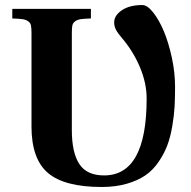

<svg xmlns="http://www.w3.org/2000/svg" viewBox="-20 -727 760 762"><path d="M28.8 -653.8V-691.9H340.8V-653.8Q313 -652.8 300 -650.9Q287.1 -648.9 278.1 -642.3Q269 -635.7 267.1 -625.7Q265.1 -615.7 265.1 -595.2V-210.9Q265.1 -121.6 294.7 -76.2Q324.2 -30.8 393.1 -30.8Q562 -30.8 562 -335.9Q562 -397 535.4 -460.2Q508.8 -523.4 463.9 -576.2Q448.2 -594.2 440.7 -608.2Q433.1 -622.1 433.1 -638.2Q433.1 -665.5 463.6 -686.3Q494.1 -707 544.9 -707Q564.5 -707 587.6 -678Q610.8 -648.9 629.9 -603.8Q648.9 -558.6 661.9 -498.8Q674.8 -439 674.8 -382.8Q674.8 -338.9 672.9 -303.7Q670.9 -268.6 663.6 -225.6Q656.2 -182.6 644 -150.1Q631.8 -117.7 609.9 -85.2Q587.9 -52.7 557.9 -31.7Q527.8 -10.7 483.4 2.2Q439 15.1 383.8 15.1Q235.8 15.1 170.4 -40.5Q105 -96.2 105 -225.1V-595.2Q105 -615.7 103 -625.7Q101.1 -635.7 92 -642.3Q83 -648.9 69.8 -650.9Q56.6 -652.8 28.8 -653.8Z"/></svg>

Font: Linguistics Pro
Style: Bold
Weight: 700
Designer: Stefan Peev, Context Ltd
Foundry: Stefan Peev, Context Ltd
Version: Version 001.000